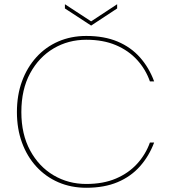

<svg xmlns="http://www.w3.org/2000/svg" viewBox="-20 -881 809 908"><path d="M60 -351Q60 -431 84 -496.5Q108 -562 152 -610.5Q196 -659 256 -685Q316 -711 388 -711Q473 -711 536 -684.5Q599 -658 642 -609.5Q685 -561 709 -496H689Q669 -553 628.5 -597.5Q588 -642 528 -667.5Q468 -693 388 -693Q303 -693 233.5 -652Q164 -611 122.5 -534.5Q81 -458 81 -351Q81 -246 122.5 -169.5Q164 -93 233.5 -52Q303 -11 388 -11Q468 -11 528 -36.5Q588 -62 628.5 -106.5Q669 -151 689 -207H709Q685 -143 642 -94.5Q599 -46 536 -19.5Q473 7 388 7Q316 7 256 -19Q196 -45 152 -93Q108 -141 84 -206.5Q60 -272 60 -351ZM411 -780 534 -861V-841L411 -760L287 -841V-861Z"/></svg>

Font: Poppins Devanagari Thin
Style: Regular
Weight: 100
Designer: Ninad Kale (Devanagari), Jonny Pinhorn (Latin)
Foundry: Indian Type Foundry
Version: 4.005